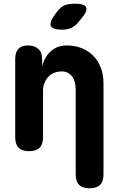

<svg xmlns="http://www.w3.org/2000/svg" viewBox="-20 -805 640 1035"><path d="M212 -315V-65Q212 -27 193.5 -8.5Q175 10 137 10Q99 10 80.5 -8.5Q62 -27 62 -65V-487Q62 -524 79.5 -542Q97 -560 131 -560Q165 -560 186 -542Q207 -524 207 -487V-450Q223 -503 257 -531.5Q291 -560 339 -560Q387 -560 424 -544Q461 -528 486.5 -500.5Q512 -473 525 -435.5Q538 -398 538 -355V135Q538 173 519.5 191.5Q501 210 463 210Q425 210 406.5 191.5Q388 173 388 135V-325Q388 -342 384 -359Q380 -376 371 -389.5Q362 -403 348 -411.5Q334 -420 313 -420Q290 -420 271 -412Q252 -404 239 -389.5Q226 -375 219 -356Q212 -337 212 -315ZM400 -683Q383 -662 362 -653.5Q341 -645 315 -645Q264 -645 254.5 -664.5Q245 -684 275 -725L290 -745Q310 -771 332 -778Q354 -785 385 -785Q436 -785 444.5 -765.5Q453 -746 421 -708Z"/></svg>

Font: Maple Mono NL ExtraBold
Style: Regular
Weight: 800
Monospace: yes
Designer: subframe7536
Version: Version 7.000